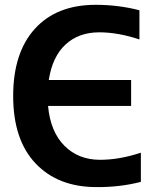

<svg xmlns="http://www.w3.org/2000/svg" viewBox="-20 -760 679 790"><path d="M559.6 -131.8V-11.7Q472.7 10.7 377 9.8Q218.8 9.8 126.5 -87.4Q34.2 -184.6 34.2 -365.2Q34.2 -543 123.5 -641.6Q212.9 -740.2 374 -740.2Q466.8 -740.2 553.7 -717.8V-597.7Q465.8 -627 388.7 -627Q303.7 -627 249.5 -576.7Q195.3 -526.4 180.7 -430.7H519.5V-324.2H177.7Q187.5 -217.8 245.1 -160.2Q302.7 -102.5 391.6 -102.5Q471.7 -102.5 559.6 -131.8Z"/></svg>

Font: Mgen+ 1c bold
Style: Bold
Weight: 700
Designer: [Source Han Sans]
Ryoko NISHIZUKA  (kana & ideographs); Paul D. Hunt (Latin, Greek & Cyrillic); Wenlong ZHANG  (bopomofo
Version: Version 1.059.20150602